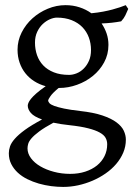

<svg xmlns="http://www.w3.org/2000/svg" viewBox="-20 -489 528 753"><path d="M336.9 -293Q336.9 -318.8 328.4 -342Q319.8 -365.2 303 -382.6Q286.1 -399.9 261 -409.9Q235.8 -419.9 203.1 -419.9Q190.9 -419.9 176 -413.6Q161.1 -407.2 147.9 -395Q134.8 -382.8 126 -364.3Q117.2 -345.7 117.2 -321.8Q117.2 -295.9 125.2 -272.7Q133.3 -249.5 149.7 -232.4Q166 -215.3 191.2 -205.3Q216.3 -195.3 251 -195.3Q265.1 -195.3 280.5 -201.4Q295.9 -207.5 308.3 -220Q320.8 -232.4 328.9 -250.5Q336.9 -268.6 336.9 -293ZM252.9 2Q234.4 0 218.8 -2.4Q203.1 -4.9 189.5 -7.8Q154.3 11.2 134 26.4Q113.8 41.5 103.5 53.5Q93.3 65.4 90.6 75.2Q87.9 85 87.9 92.8Q87.9 113.3 101.6 131.6Q115.2 149.9 138.2 163.3Q161.1 176.8 191.4 184.8Q221.7 192.9 254.9 192.9Q287.6 192.9 314.5 184.1Q341.3 175.3 360.4 159.9Q379.4 144.5 389.9 123.3Q400.4 102.1 400.4 76.7Q400.4 63 394 51.5Q387.7 40 371.1 30.8Q354.5 21.5 325.9 14.2Q297.4 6.8 252.9 2ZM405.3 -313Q405.3 -275.4 388.4 -244.4Q371.6 -213.4 344.2 -191.2Q316.9 -168.9 282.2 -156.5Q247.6 -144 211.9 -144H210Q186.5 -124.5 177.7 -111.6Q168.9 -98.6 168.9 -95.7Q168.9 -89.8 174.1 -84.2Q179.2 -78.6 193.1 -73.5Q207 -68.4 231.4 -63.2Q255.9 -58.1 293.9 -53.7Q347.2 -47.9 381.8 -36.1Q416.5 -24.4 437 -9Q457.5 6.3 465.6 23.9Q473.6 41.5 473.6 58.6Q473.6 85.4 463.4 109.6Q453.1 133.8 435.5 154.3Q418 174.8 394 191.4Q370.1 208 342.8 219.7Q315.4 231.4 286.1 237.8Q256.8 244.1 228 244.1Q205.1 244.1 180.7 241Q156.2 237.8 132.3 231Q108.4 224.1 87.2 213.6Q65.9 203.1 49.8 188.2Q33.7 173.3 24.2 154.5Q14.6 135.7 14.6 111.8Q14.6 99.1 19.3 85.2Q23.9 71.3 38.1 55.2Q52.2 39.1 77.6 20.5Q103 2 145 -20.5Q113.3 -31.7 101.1 -45.9Q88.9 -60.1 88.9 -74.7Q88.9 -78.6 91.3 -85.2Q93.8 -91.8 101.3 -101.3Q108.9 -110.8 122.8 -123Q136.7 -135.3 159.2 -150.9Q134.3 -157.7 114 -170.7Q93.8 -183.6 79.3 -201.9Q64.9 -220.2 56.9 -243.4Q48.8 -266.6 48.8 -293.9Q48.8 -329.6 64.9 -361.6Q81.1 -393.6 107.4 -417.2Q133.8 -440.9 167.5 -454.8Q201.2 -468.8 236.8 -468.8Q266.1 -468.8 291.7 -460.4Q317.4 -452.1 338.4 -437Q363.8 -439.5 384.3 -443.4Q404.8 -447.3 421.1 -451.7Q437.5 -456.1 450.2 -460.4Q462.9 -464.8 473.1 -468.8L482.9 -454.1Q477.1 -440.4 471.7 -429Q466.3 -417.5 455.1 -405.3Q436.5 -401.9 418.7 -399.9Q400.9 -397.9 378.4 -397Q391.1 -378.4 398.2 -357.4Q405.3 -336.4 405.3 -313Z"/></svg>

Font: Noto Serif Devanagari
Style: Bold
Weight: 700
Designer: Monotype Design Team
Foundry: Monotype Imaging Inc.
Version: Version 1.01